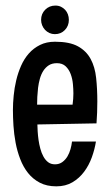

<svg xmlns="http://www.w3.org/2000/svg" viewBox="-20 -656 391 682"><path d="M325.7 -295.9Q325.7 -255.9 322.8 -217.8L112.8 -213.9Q112.8 -203.6 113.8 -189.2Q114.7 -174.8 116.9 -158.9Q119.1 -143.1 123.3 -127.7Q127.4 -112.3 134.3 -99.9Q141.1 -87.4 151.1 -79.8Q161.1 -72.3 175.3 -72.3Q190.4 -72.3 201.4 -80.3Q212.4 -88.4 219.5 -100.3Q226.6 -112.3 230.5 -126.5Q234.4 -140.6 235.8 -153.3H320.8Q316.4 -125.5 306.2 -97.2Q295.9 -68.8 278.8 -45.9Q261.7 -22.9 237.3 -8.5Q212.9 5.9 180.2 5.9Q146 5.9 121.3 -7.1Q96.7 -20 79.6 -41.5Q62.5 -63 51.8 -91.1Q41 -119.1 35.4 -149.2Q29.8 -179.2 27.8 -209.5Q25.9 -239.7 25.9 -265.6Q25.9 -289.1 28.6 -316.4Q31.2 -343.8 37.6 -370.6Q43.9 -397.5 54.9 -422.4Q65.9 -447.3 82.5 -466.1Q99.1 -484.9 122.1 -496.3Q145 -507.8 175.3 -507.8Q227.1 -507.8 256.8 -491.5Q286.6 -475.1 302 -446.5Q317.4 -418 321.5 -379.2Q325.7 -340.3 325.7 -295.9ZM240.7 -324.2Q240.7 -338.9 239 -357.4Q237.3 -376 231.2 -392.6Q225.1 -409.2 213.4 -420.4Q201.7 -431.6 182.1 -431.6Q165 -431.6 153.3 -424.1Q141.6 -416.5 133.8 -404.3Q126 -392.1 121.6 -376.2Q117.2 -360.4 115.2 -344Q113.3 -327.6 112.5 -312Q111.8 -296.4 111.8 -284.2H237.8Q240.7 -304.7 240.7 -324.2ZM224.6 -585.4Q224.6 -564 210.4 -549.3Q196.3 -534.7 174.8 -534.7Q164.6 -534.7 155.5 -538.8Q146.5 -543 139.9 -550Q133.3 -557.1 129.6 -566.4Q126 -575.7 126 -585.4Q126 -606.9 140.6 -621.6Q155.3 -636.2 176.8 -636.2Q187.5 -636.2 196.3 -632.1Q205.1 -627.9 211.4 -621.1Q217.8 -614.3 221.2 -605Q224.6 -595.7 224.6 -585.4Z"/></svg>

Font: Maiden Orange
Style: Regular
Weight: 400
Designer: Astigmatic (AOETI)
Foundry: Astigmatic (AOETI)
Version: Version 1.001